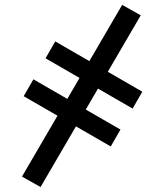

<svg xmlns="http://www.w3.org/2000/svg" viewBox="-20 -710 661 772"><path d="M545.9 -648.4 143.1 42 68.4 0 471.2 -690.4ZM513.2 -273.4 163.1 -475.6 202.1 -543.5 552.2 -341.3ZM425.3 -121.1 75.2 -323.2 114.3 -391.1 464.4 -189Z"/></svg>

Font: Giphurs
Style: Regular
Weight: 400
Version: Version 2.010